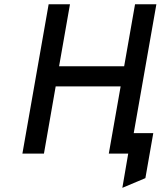

<svg xmlns="http://www.w3.org/2000/svg" viewBox="-20 -720 753 900"><path d="M553.5 160.5 581 0H551.5L568 -96H698.5L661.5 115ZM85 0 208 -700H308L257 -409.5H562L613 -700H713L590 0H490L545.5 -315H241L186 0Z"/></svg>

Font: Overpass Medium
Style: Italic
Weight: 500
Italic angle: -10°
Designer: Delve Withrington, Dave Bailey, Thomas Jockin
Foundry: Delve Fonts LLC
Version: Version 4.000